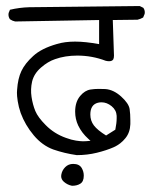

<svg xmlns="http://www.w3.org/2000/svg" viewBox="-20 -572 540 630"><path d="M254.9 4.4Q254.9 -8.8 248.5 -20Q240.7 -34.2 220.2 -34.2Q204.6 -34.2 194.1 -23.7Q183.6 -13.2 181.2 1Q180.7 3.4 180.7 5.9Q180.7 16.6 189.5 24.4Q201.2 34.7 216.3 37.6Q232.4 37.6 242.7 31.2Q254.9 24.4 254.9 4.4ZM305.2 -506.3V-427.2Q259.8 -435.5 226.3 -435.5Q192.9 -435.5 167 -427.7Q115.7 -413.1 88.9 -388.2Q62 -363.8 50.3 -339.1Q38.6 -314.5 36.1 -277.3Q35.6 -272.5 35.6 -267.8Q35.6 -263.2 36.1 -256.3Q36.6 -249.5 38.1 -240.2Q41 -221.2 47.9 -201.2Q62.5 -161.6 90.8 -127.9Q118.7 -94.7 154.8 -81.5Q191.4 -68.8 231.9 -63Q266.1 -63 297.9 -70.8Q329.6 -78.6 353 -88.9Q376 -99.1 391.6 -118.7Q406.7 -137.2 407.7 -164.6Q407.7 -170.9 407.7 -177.7Q407.7 -197.8 405.3 -214.4Q402.3 -232.9 377.4 -255.4Q352.5 -277.8 325.7 -279.8Q315.9 -280.3 303.2 -280.3Q290.5 -280.3 277.3 -278.3Q258.3 -275.4 243.2 -257.3Q226.6 -237.8 226.6 -205.6Q226.6 -181.2 236.8 -159.7Q248.5 -135.7 269.5 -116.7L276.9 -109.9Q260.7 -108.4 252.4 -108.4Q244.1 -108.4 229.5 -110.6Q214.8 -112.8 196.3 -119.6Q157.7 -133.3 129.9 -161.6Q104.5 -187 95.9 -207.8Q87.4 -228.5 83.5 -253.9Q79.6 -279.3 85.4 -304.7Q91.8 -330.6 114.5 -350.3Q137.2 -370.1 160.6 -377.9Q193.4 -389.6 233.4 -389.6Q282.2 -389.6 326.7 -372.6Q333 -371.1 337.9 -371.1Q347.7 -371.1 351.6 -377Q354 -381.8 354 -389.6L350.1 -506.3L431.2 -507.3Q440.4 -509.3 449.7 -514.6L454.6 -526.4Q455.1 -528.8 455.1 -531.2Q455.1 -540 450.2 -546.4L438.5 -552.2L76.2 -548.3Q43.9 -547.4 12.7 -540L8.3 -529.3Q7.8 -526.9 7.8 -524.4Q7.8 -515.6 12.7 -508.8Q20.5 -503.4 29.8 -501.5ZM276.4 -196.3Q276.4 -228.5 301.3 -234.9Q307.1 -236.3 313 -236.3Q330.6 -236.3 346.2 -223.6Q361.8 -210.9 362.8 -191.9Q362.8 -189 362.8 -183.6Q362.8 -168.5 358.4 -146.5L328.1 -127.4Q299.8 -145 288.1 -160.4Q276.4 -175.8 276.4 -196.3Z"/></svg>

Font: Bakudai
Style: Light
Weight: 300
Version: Version 1.48